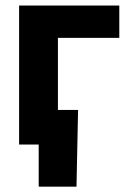

<svg xmlns="http://www.w3.org/2000/svg" viewBox="-20 -536 484 712"><path d="M422.4 -515.6V-395.5H194.8V0H50.8V-515.6ZM123.5 156.2V0H81.5V-128.4H269.5L263.7 156.2Z"/></svg>

Font: Inter Display
Style: Bold
Weight: 700
Designer: Rasmus Andersson
Foundry: rsms
Version: Version 4.001;git-9221beed3